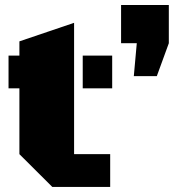

<svg xmlns="http://www.w3.org/2000/svg" viewBox="-20 -738 686 758"><path d="M272.5 -129.4H415V0H186.5L56.6 -129.4V-389.2H13.7V-518.6H56.6V-574.7L272.5 -647.9ZM306.6 -389.2V-518.6H422.9V-389.2ZM458 -718.3H646.5V-567.4L599.1 -437.5H508.3L520 -567.4H458Z"/></svg>

Font: Black Ops One
Style: Regular
Weight: 400
Designer: James Grieshaber
Foundry: James Grieshaber
Version: Version 1.002